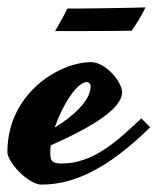

<svg xmlns="http://www.w3.org/2000/svg" viewBox="-90 -464 426 519"><path d="M292 -144C228 -84 163 -22 77 -22C53 -22 46 -28 46 -48C46 -55 46 -63 47 -71C162 -122 240 -171 240 -215C240 -242 196 -296 156 -296C72 -296 -70 -213 -70 -53C-70 -25 -13 35 22 35C105 35 197 -3 316 -120ZM144 -242C151 -242 155 -237 155 -231C155 -191 106 -149 58 -119C79 -182 119 -242 144 -242ZM303 -444C286 -443 102 -440 92 -441C81 -417 68 -396 59 -380C78 -380 241 -380 266 -381C275 -395 289 -413 303 -444Z"/></svg>

Font: Yesteryear
Style: Regular
Weight: 400
Designer: Astigmatic (AOETI)
Foundry: Astigmatic (AOETI)
Version: Version 1.000